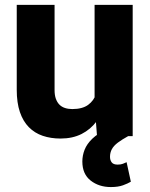

<svg xmlns="http://www.w3.org/2000/svg" viewBox="-20 -548 602 773"><path d="M360.8 -127.4V-528.3H514.2V0H370.6ZM377 -235.4 418.9 -236.3Q418.9 -183.1 406.5 -138.2Q394 -93.3 369.4 -60.1Q344.7 -26.9 308.3 -8.5Q272 9.8 223.6 9.8Q184.6 9.8 152.1 -1.2Q119.6 -12.2 96.2 -35.9Q72.8 -59.6 60.1 -96.9Q47.4 -134.3 47.4 -186.5V-528.3H199.7V-185.5Q199.7 -165 204.8 -150.6Q210 -136.2 219 -127Q228 -117.7 241.5 -113.3Q254.9 -108.9 271 -108.9Q311.5 -108.9 334.7 -125.7Q357.9 -142.6 367.4 -171.1Q377 -199.7 377 -235.4ZM414.1 -29.3 496.1 0Q471.2 13.7 454.6 26.1Q438 38.6 430.4 52.5Q422.9 66.4 422.9 83.5Q422.9 96.7 429.7 105.7Q436.5 114.7 453.6 114.7Q466.8 114.7 474.9 111.3Q482.9 107.9 489.7 105L506.8 183.6Q494.6 190.9 475.1 198Q455.6 205.1 426.3 205.1Q378.4 205.1 345 179Q311.5 152.8 311.5 102.1Q311.5 78.1 320.6 54.9Q329.6 31.7 351.8 10.3Q374 -11.2 414.1 -29.3Z"/></svg>

Font: Roboto ExtraBold
Style: Regular
Weight: 800
Designer: Christian Robertson
Foundry: Google
Version: Version 3.009; 2024